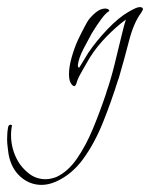

<svg xmlns="http://www.w3.org/2000/svg" viewBox="-198 -238 422 540"><path d="M-81 282Q-115 282 -141 258.5Q-167 235 -174 195Q-175 187 -176.5 175.5Q-178 164 -178 153Q-178 134 -175 119Q-174 114 -169.5 113Q-165 112 -164 116Q-164 117 -165 118Q-166 124 -166.5 130Q-167 136 -167 141Q-167 182 -147 216Q-136 235 -116 250.5Q-96 266 -70 266Q-56 266 -40 260Q-7 245 18.5 208Q44 171 64 122.5Q84 74 101 23V22Q113 -12 123.5 -54Q134 -96 142.5 -132Q151 -168 156 -183Q130 -164 102 -135.5Q74 -107 54 -75Q47 -62 35 -42Q23 -22 19 -10Q18 -6 17 -3.5Q16 -1 15 1Q11 8 4 0Q-4 -9 -4 -29Q-4 -50 3.5 -76.5Q11 -103 21 -125Q31 -146 39.5 -162Q48 -178 51 -182Q62 -196 74 -205Q86 -214 98 -214Q104 -214 107.5 -211Q111 -208 108 -206Q100 -202 87 -184.5Q74 -167 60 -144Q51 -128 37 -101Q23 -74 21 -55Q21 -47 25 -48L50 -89Q73 -123 104.5 -156Q136 -189 164 -205Q178 -213 184.5 -215.5Q191 -218 195 -218Q204 -218 204 -212Q204 -210 199 -202Q178 -174 165 -123.5Q152 -73 136 -18Q136 -17 134 -13Q115 48 91.5 106.5Q68 165 36 209Q4 253 -41 273Q-62 282 -81 282Z"/></svg>

Font: Waterfall
Style: Regular
Weight: 400
Designer: Robert E. Leuschke
Foundry: Robert E. Leuschke
Version: Version 1.010; ttfautohint (v1.8.3)